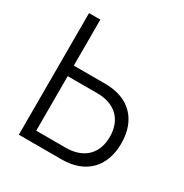

<svg xmlns="http://www.w3.org/2000/svg" viewBox="-161 -820 909 948"><g transform="rotate(30 293.0 -346.5)"><path d="M76.2 0H320.8C455.6 0 536.1 -81.1 536.1 -215.3C536.1 -350.1 455.6 -431.2 320.8 -431.2H140.6V-693.4H76.2ZM140.6 -60.1V-371.1H309.1C410.2 -371.1 470.7 -313 470.7 -215.3C470.7 -118.2 410.2 -60.1 309.1 -60.1Z"/></g></svg>

Font: Cascadia Code Light
Style: Regular
Weight: 300
Monospace: yes
Designer: Aaron Bell
Foundry: Saja Typeworks
Version: Version 2404.023